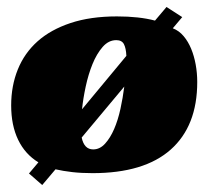

<svg xmlns="http://www.w3.org/2000/svg" viewBox="-20 -488 615 550"><path d="M315 -441Q379 -441 424 -429L457 -468L502 -439L475 -407Q493 -400 506 -384.5Q519 -369 527.5 -348.5Q536 -328 540.5 -303.5Q545 -279 545 -253Q545 -127 469 -59.5Q393 8 245 8Q213 8 187 5Q161 2 139 -3L101 42L63 9L90 -23Q52 -46 32 -87.5Q12 -129 12 -186Q12 -242 31 -289Q50 -336 87.5 -369.5Q125 -403 182 -422Q239 -441 315 -441ZM313 -373Q291 -373 274 -353.5Q257 -334 245 -304.5Q233 -275 225.5 -240Q218 -205 215 -175L342 -328Q341 -350 335 -361.5Q329 -373 313 -373ZM247 -60Q266 -60 281 -76.5Q296 -93 307 -118.5Q318 -144 325 -176Q332 -208 336 -240L214 -94Q221 -60 247 -60Z"/></svg>

Font: Racing Sans One
Style: Regular
Weight: 400
Designer: Pablo Impallari, Rodrigo Fuenzalida
Foundry: Pablo Impallari, Rodrigo Fuenzalida
Version: Version 1.001; ttfautohint (v0.8) -G 200 -r 50